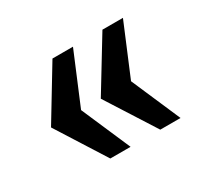

<svg xmlns="http://www.w3.org/2000/svg" viewBox="-89 -573 677 634"><g transform="rotate(-30 249.5 -255.5)"><path d="M355.7 -251 436.6 -64.3H359.4L240.4 -251L359 -445.7H437.2ZM165.2 -251 246.1 -64.3H168.9L50.6 -251L168.5 -445.7H246.7Z"/></g></svg>

Font: Public Sans Thin
Style: Regular
Weight: 100
Designer: The Public Sans project authors (U.S. Web Design System). Libre Franklin designed by Pablo Impallari and Rodrigo Fuenzal
Version: Version 1.008